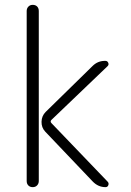

<svg xmlns="http://www.w3.org/2000/svg" viewBox="-20 -770 540 790"><path d="M360.4 -498Q382.8 -520.5 414.1 -519.5Q421.9 -519.5 425.3 -511.7Q428.7 -503.9 422.9 -498L191.4 -276.4Q185.5 -270.5 191.4 -263.7L422.9 -22.5Q428.7 -16.6 425.8 -8.3Q422.9 0 414.1 0Q383.8 0 361.3 -23.4L166 -228.5Q150.4 -245.1 150.9 -269Q151.4 -293 168 -309.6ZM89.8 -25.4V-724.6Q89.8 -735.4 96.7 -742.7Q103.5 -750 114.7 -750Q126 -750 132.8 -743.2Q139.6 -736.3 139.6 -724.6V-25.4Q139.6 -14.6 132.8 -7.3Q126 0 114.7 0Q103.5 0 96.7 -6.8Q89.8 -13.7 89.8 -25.4Z"/></svg>

Font: Rounded-X Mgen+ 2m light
Style: Regular
Weight: 200
Designer: [Source Han Sans]
Ryoko NISHIZUKA  (kana & ideographs); Paul D. Hunt (Latin, Greek & Cyrillic); Wenlong ZHANG  (bopomofo
Version: Version 1.059.20150602